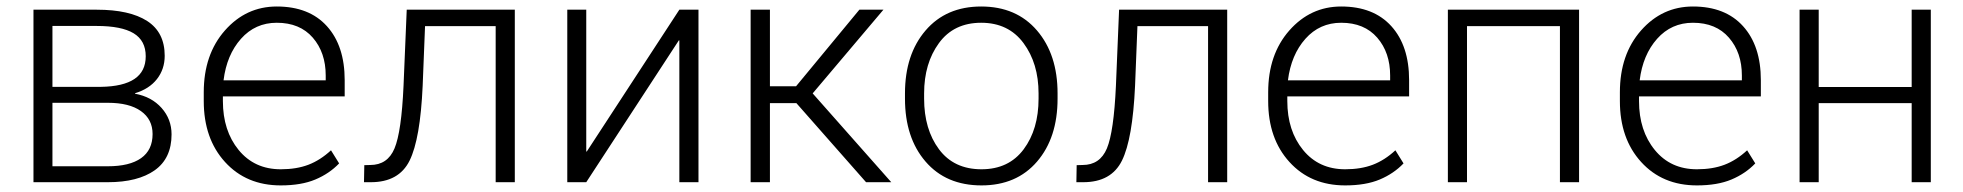

<svg xmlns="http://www.w3.org/2000/svg" viewBox="-20 -558 6013 588"><path d="M82.5 0V-528.3H276.4Q377 -528.3 430.7 -493.7Q484.4 -459 484.4 -387.2Q484.4 -346.2 460.7 -315.9Q437 -285.6 393.6 -272.5V-271Q444.3 -261.7 474.9 -227.3Q505.4 -192.9 505.4 -146.5Q505.4 -73.2 453.9 -36.6Q402.3 0 310.1 0ZM140.6 -243.2V-48.8H310.1Q377 -48.8 412.1 -73.7Q447.3 -98.6 447.3 -147.5Q447.3 -192.4 411.6 -217.8Q376 -243.2 310.1 -243.2ZM140.6 -292H288.6Q357.4 -293 391.8 -316.2Q426.3 -339.4 426.3 -385.7Q426.3 -433.6 389.2 -456.1Q352.1 -478.5 276.4 -478.5H140.6Z M839.8 9.8Q734.4 9.8 669.2 -61.8Q604 -133.3 604 -248.5V-275.4Q604 -391.1 668.7 -464.6Q733.4 -538.1 827.6 -538.1Q926.8 -538.1 981.2 -477.8Q1035.6 -417.5 1035.6 -312.5V-262.7H662.6V-248.5Q662.6 -157.7 710.9 -98.6Q759.3 -39.6 839.8 -39.6Q888.2 -39.6 924.6 -53.5Q960.9 -67.4 993.7 -97.7L1018.6 -57.6Q988.8 -26.4 945.8 -8.3Q902.8 9.8 839.8 9.8ZM827.6 -488.3Q761.7 -488.3 718 -439.2Q674.3 -390.1 664.6 -312H977.5V-326.7Q977.5 -397 938 -442.6Q898.4 -488.3 827.6 -488.3Z M1556.6 -528.3V0H1498V-478H1281.7L1274.4 -294.9Q1267.1 -132.3 1234.4 -66.2Q1201.7 0 1115.7 0H1094.7L1095.7 -52.2L1113.8 -52.7Q1167 -52.7 1188.2 -103.5Q1209.5 -154.3 1215.8 -294.9L1225.6 -528.3Z M2060.5 -528.3H2119.1V0H2060.5V-434.1L2059.1 -434.6L1775.4 0H1717.3V-528.3H1775.4V-94.2L1776.9 -93.8Z M2418.9 -242.2H2337.9V0H2278.8V-528.3H2337.9V-293.9H2418L2611.8 -528.3H2685.5L2468.8 -272L2709.5 0H2632.3Z M2751.5 -272Q2751.5 -391.1 2814.5 -464.6Q2877.4 -538.1 2984.9 -538.1Q3092.8 -538.1 3155.8 -464.6Q3218.8 -391.1 3218.8 -272V-255.9Q3218.8 -136.2 3156 -63.2Q3093.3 9.8 2985.8 9.8Q2877.4 9.8 2814.5 -63.2Q2751.5 -136.2 2751.5 -255.9ZM2810.1 -255.9Q2810.1 -162.1 2855.7 -100.8Q2901.4 -39.6 2985.8 -39.6Q3069.3 -39.6 3115 -100.8Q3160.6 -162.1 3160.6 -255.9V-272Q3160.6 -363.8 3114.5 -426Q3068.4 -488.3 2984.9 -488.3Q2900.9 -488.3 2855.5 -426Q2810.1 -363.8 2810.1 -272Z M3738.3 -528.3V0H3679.7V-478H3463.4L3456.1 -294.9Q3448.7 -132.3 3416 -66.2Q3383.3 0 3297.4 0H3276.4L3277.3 -52.2L3295.4 -52.7Q3348.6 -52.7 3369.9 -103.5Q3391.1 -154.3 3397.5 -294.9L3407.2 -528.3Z M4099.6 9.8Q3994.1 9.8 3929 -61.8Q3863.8 -133.3 3863.8 -248.5V-275.4Q3863.8 -391.1 3928.5 -464.6Q3993.2 -538.1 4087.4 -538.1Q4186.5 -538.1 4241 -477.8Q4295.4 -417.5 4295.4 -312.5V-262.7H3922.4V-248.5Q3922.4 -157.7 3970.7 -98.6Q4019 -39.6 4099.6 -39.6Q4147.9 -39.6 4184.3 -53.5Q4220.7 -67.4 4253.4 -97.7L4278.3 -57.6Q4248.5 -26.4 4205.6 -8.3Q4162.6 9.8 4099.6 9.8ZM4087.4 -488.3Q4021.5 -488.3 3977.8 -439.2Q3934.1 -390.1 3924.3 -312H4237.3V-326.7Q4237.3 -397 4197.8 -442.6Q4158.2 -488.3 4087.4 -488.3Z M4815.9 0H4757.3V-478H4472.7V0H4414.1V-528.3H4815.9Z M5176.8 9.8Q5071.3 9.8 5006.1 -61.8Q4940.9 -133.3 4940.9 -248.5V-275.4Q4940.9 -391.1 5005.6 -464.6Q5070.3 -538.1 5164.6 -538.1Q5263.7 -538.1 5318.1 -477.8Q5372.6 -417.5 5372.6 -312.5V-262.7H4999.5V-248.5Q4999.5 -157.7 5047.9 -98.6Q5096.2 -39.6 5176.8 -39.6Q5225.1 -39.6 5261.5 -53.5Q5297.9 -67.4 5330.6 -97.7L5355.5 -57.6Q5325.7 -26.4 5282.7 -8.3Q5239.7 9.8 5176.8 9.8ZM5164.6 -488.3Q5098.6 -488.3 5054.9 -439.2Q5011.2 -390.1 5001.5 -312H5314.5V-326.7Q5314.5 -397 5274.9 -442.6Q5235.4 -488.3 5164.6 -488.3Z M5893.1 0H5834.5V-242.2H5549.8V0H5491.2V-528.3H5549.8V-291.5H5834.5V-528.3H5893.1Z"/></svg>

Font: Roboto Web
Style: Light
Weight: 300
Designer: Google
Version: Version 1.200310; 2013